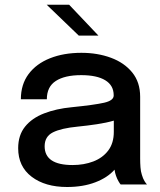

<svg xmlns="http://www.w3.org/2000/svg" viewBox="-20 -756 656 787"><path d="M255 10.5Q165 10.5 109.8 -31.5Q54.5 -73.5 54.5 -148.5Q54.5 -202 82.8 -237Q111 -272 160.8 -291.2Q210.5 -310.5 274 -316.5Q368 -326 407 -335Q446 -344 446 -364.5V-365.5Q446 -406 411.5 -427Q377 -448 313 -448Q245.5 -448 208.8 -424.2Q172 -400.5 172 -349H65.5Q65.5 -410 97.2 -452.5Q129 -495 185 -517.2Q241 -539.5 313.5 -539.5Q380 -539.5 434.8 -519.2Q489.5 -499 522 -459Q554.5 -419 554.5 -359.5V-106Q554.5 -87.5 555.8 -70.2Q557 -53 561.5 -39.5Q566 -24 572.2 -13.8Q578.5 -3.5 582.5 0H474.5Q471.5 -3 465.8 -12.8Q460 -22.5 455.5 -35.5Q451.5 -46.5 449.5 -60.5Q421 -28 370.8 -8.8Q320.5 10.5 255 10.5ZM277.5 -79.5Q324 -79.5 362.5 -94.2Q401 -109 423.8 -139.2Q446.5 -169.5 446.5 -215.5V-261.5Q415.5 -252.5 377 -246.8Q338.5 -241 298.5 -237Q231 -230.5 197 -213.5Q163 -196.5 163 -156.5Q163 -79.5 277.5 -79.5ZM383.5 -610H303L171.5 -736.5H263.5Z"/></svg>

Font: Epilogue Medium
Style: Regular
Weight: 500
Designer: Tyler Finck
Foundry: Etcetera Type Co
Version: Version 2.111; ttfautohint (v1.8.3)